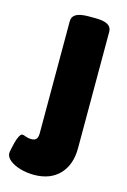

<svg xmlns="http://www.w3.org/2000/svg" viewBox="-167 -580 558 846"><g transform="rotate(15 111.5 -156.5)"><path d="M76 212Q43 212 13.5 203.5Q-16 195 -34.5 180Q-53 165 -53 148Q-53 143 -50 128Q-47 113 -42.5 96Q-38 79 -31.5 66.5Q-25 54 -18 54Q-12 54 -1 58.5Q10 63 23 63Q40 63 47 55Q54 47 54 28V-483Q54 -504 72 -514.5Q90 -525 130 -525H158Q198 -525 216 -514.5Q234 -504 234 -483V48Q234 124 192 168Q150 212 76 212Z"/></g></svg>

Font: Asap Black
Style: Regular
Weight: 900
Designer: Pablo Cosgaya
Foundry: Omnibus-Type
Version: Version 3.001; ttfautohint (v1.8.4.7-5d5b)